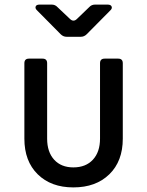

<svg xmlns="http://www.w3.org/2000/svg" viewBox="-20 -805 640 835"><path d="M299 10Q202 10 144 -47Q86 -104 86 -202V-530Q86 -550 106 -550H165Q185 -550 185 -530V-202Q185 -144 215.5 -110.5Q246 -77 299 -77Q353 -77 384 -110.5Q415 -144 415 -202V-530Q415 -550 435 -550H494Q514 -550 514 -530V-202Q514 -104 455.5 -47Q397 10 299 10ZM270 -645Q255 -645 244 -656L142 -759Q132 -768 135 -776.5Q138 -785 152 -785H205Q220 -785 230 -774L285 -722Q300 -708 315 -723L368 -774Q378 -785 393 -785H448Q462 -785 465.5 -776.5Q469 -768 459 -759L357 -656Q346 -645 331 -645Z"/></svg>

Font: Pitagon Sans Mono Medium
Style: Regular
Weight: 500
Monospace: yes
Designer: Travis Tran
Foundry: Pitagon
Version: Version 1.001; ttfautohint (v1.8.4.7-5d5b);gftools[0.9.26]